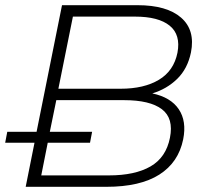

<svg xmlns="http://www.w3.org/2000/svg" viewBox="-22 -720 799 740"><path d="M77 0 111 -170H-2L6 -212H119L217 -700H508Q621 -700 676 -652Q731 -604 714 -518Q701 -455 661 -416Q621 -377 565 -360Q636 -345 667 -299Q698 -253 684 -183Q666 -94 592 -47Q518 0 388 0ZM137 -44H398Q498 -44 558 -78.5Q618 -113 633 -189Q648 -264 602 -299Q556 -334 456 -334H195L170 -212H333L325 -170H162ZM203 -378H443Q533 -378 590.5 -412.5Q648 -447 662 -517Q675 -586 632 -621Q589 -656 498 -656H259Z"/></svg>

Font: Montserrat Light
Style: Italic
Weight: 300
Italic angle: -11.3°
Designer: Julieta Ulanovsky
Foundry: Julieta Ulanovsky
Version: Version 9.000; ttfautohint (v1.8.4.7-5d5b)